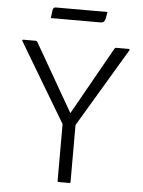

<svg xmlns="http://www.w3.org/2000/svg" viewBox="-58 -996 717 962"><g transform="rotate(5 300.0 -515.0)"><path d="M31 -768Q29 -771 30.5 -773Q32 -775 35 -775H99Q102 -775 106 -770L302 -429L494 -770Q498 -775 501 -775H565Q568 -775 569.5 -773Q571 -771 569 -768L333 -372V-86Q333 -80 327 -80H274Q268 -80 268 -86V-371ZM168 -935Q170 -950 183 -950H443L438 -920Q436 -908 430.5 -901.5Q425 -895 413 -895H163Z"/></g></svg>

Font: Gowun Dodum
Style: Regular
Weight: 400
Designer: Yanghee Ryu
Foundry: Yanghee Ryu
Version: Version 2.000